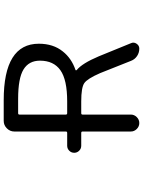

<svg xmlns="http://www.w3.org/2000/svg" viewBox="113 -908 774 1040"><g transform="rotate(-90 500.0 -388.0)"><path d="M307.6 -328.1Q307.6 -335 299.8 -335H230.5Q214.8 -335 203.6 -346.2Q192.4 -357.4 192.4 -373Q192.4 -388.7 203.6 -399.9Q214.8 -411.1 230.5 -411.1H299.8Q307.6 -411.1 307.6 -418V-697.3Q307.6 -720.7 324.7 -737.8Q341.8 -754.9 365.2 -754.9H477.5Q783.2 -754.9 783.2 -564.5Q783.2 -486.3 741.2 -434.6Q704.1 -387.7 641.6 -366.2Q639.6 -366.2 639.2 -363.8Q638.7 -361.3 640.6 -359.4Q676.8 -330.1 714.8 -240.2L786.1 -65.4Q789.1 -58.6 789.1 -52.7Q789.1 -43 783.2 -35.2Q773.4 -20.5 756.8 -20.5Q734.4 -20.5 716.3 -32.7Q698.2 -44.9 690.4 -65.4L624 -232.4Q593.8 -301.8 569.8 -318.4Q545.9 -335 470.7 -335H407.2Q399.4 -335 399.4 -328.1V-66.4Q399.4 -47.9 385.7 -34.2Q372.1 -20.5 353.5 -20.5Q335 -20.5 321.3 -34.2Q307.6 -47.9 307.6 -66.4ZM484.4 -676.8H407.2Q399.4 -676.8 399.4 -669.9V-418Q399.4 -411.1 407.2 -411.1H470.7Q587.9 -411.1 639.6 -447.8Q691.4 -484.4 691.4 -558.6Q691.4 -618.2 644 -647.5Q596.7 -676.8 484.4 -676.8Z"/></g></svg>

Font: Rounded Mgen+ 2m regular
Style: Regular
Weight: 400
Designer: [Source Han Sans]
Ryoko NISHIZUKA  (kana & ideographs); Paul D. Hunt (Latin, Greek & Cyrillic); Wenlong ZHANG  (bopomofo
Version: Version 1.059.20150602